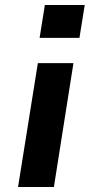

<svg xmlns="http://www.w3.org/2000/svg" viewBox="-20 -746 364 766"><path d="M138 -595 159 -726H318L297 -595ZM52 0 131 -494H273L195 0Z"/></svg>

Font: Nunito Sans 10pt Expanded
Style: Bold Italic
Weight: 700
Width: 7
Italic angle: -9°
Designer: Vernon Adams
Foundry: Vernon Adams
Version: Version 3.101;gftools[0.9.27]